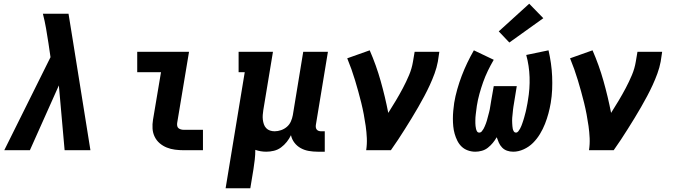

<svg xmlns="http://www.w3.org/2000/svg" viewBox="-20 -809 3640 1034"><path d="M3 0 252 -501 241 -576Q235 -616 228 -656Q221 -696 211 -735H349L372 -593L467 0H328L297 -349L141 0Z M969 0Q946 0 922.5 -3Q899 -6 878 -14.5Q857 -23 840 -37.5Q823 -52 813 -72.5Q803 -93 801.5 -116.5Q800 -140 804 -164L847 -420H719V-530H998L934 -146Q933 -138 934.5 -130.5Q936 -123 941.5 -118.5Q947 -114 954.5 -112Q962 -110 969 -110H1073V0Z M1195 205 1298 -420H1265V-530H1450L1398 -216Q1396 -203 1395 -190Q1394 -177 1395.5 -164.5Q1397 -152 1401 -140Q1405 -128 1413.5 -119Q1422 -110 1434 -106Q1446 -102 1459 -102Q1476 -102 1493.5 -108Q1511 -114 1525 -126Q1539 -138 1546.5 -155Q1554 -172 1557 -189L1613 -530H1746L1681 -136Q1680 -129 1681 -122.5Q1682 -116 1686 -111Q1690 -106 1696.5 -104Q1703 -102 1709 -102H1729V8H1691Q1667 8 1643.5 4Q1620 0 1600 -11Q1580 -22 1566 -40Q1552 -58 1547 -81Q1538 -62 1524.5 -45Q1511 -28 1493.5 -15Q1476 -2 1455 3Q1434 8 1414 8Q1399 8 1384 5.5Q1369 3 1355 -2Q1355 24 1352 50.5Q1349 77 1345 102L1328 205Z M1952 0Q1957 -33 1955.5 -65.5Q1954 -98 1949.5 -130Q1945 -162 1939 -193.5Q1933 -225 1925.5 -255.5Q1918 -286 1909.5 -316.5Q1901 -347 1892 -377Q1883 -407 1872.5 -436.5Q1862 -466 1850 -495L1971 -538Q2006 -458 2030 -373Q2054 -288 2071 -201Q2092 -234 2112 -267.5Q2132 -301 2150 -335Q2168 -369 2183 -404.5Q2198 -440 2204 -477L2213 -530H2346L2338 -477Q2332 -445 2320.5 -413.5Q2309 -382 2295 -351.5Q2281 -321 2265 -291Q2249 -261 2232 -231.5Q2215 -202 2197 -172.5Q2179 -143 2161 -114.5Q2143 -86 2124 -57Q2105 -28 2085 0Z M2540 8Q2519 8 2499.5 1Q2480 -6 2466 -19.5Q2452 -33 2443 -51Q2434 -69 2428.5 -88.5Q2423 -108 2421 -128.5Q2419 -149 2419 -170Q2419 -191 2421 -212.5Q2423 -234 2426 -255Q2432 -291 2442.5 -328Q2453 -365 2466.5 -400.5Q2480 -436 2496.5 -470.5Q2513 -505 2532 -538L2639 -487Q2622 -458 2607.5 -428Q2593 -398 2582 -367Q2571 -336 2562 -303.5Q2553 -271 2548 -239Q2547 -231 2546 -223.5Q2545 -216 2544 -208Q2543 -200 2542 -192Q2541 -184 2540.5 -176.5Q2540 -169 2540 -161Q2540 -153 2540 -145.5Q2540 -138 2541 -130.5Q2542 -123 2543.5 -115.5Q2545 -108 2549 -101.5Q2553 -95 2561 -95Q2569 -95 2574.5 -101.5Q2580 -108 2584 -115Q2588 -122 2591 -129.5Q2594 -137 2597 -144.5Q2600 -152 2602 -159.5Q2604 -167 2606 -174.5Q2608 -182 2610 -189.5Q2612 -197 2614 -204.5Q2616 -212 2617.5 -219.5Q2619 -227 2620 -234.5Q2621 -242 2622.5 -249.5Q2624 -257 2625 -265L2639 -345H2763L2750 -265Q2749 -257 2747.5 -249.5Q2746 -242 2745 -234.5Q2744 -227 2743 -219.5Q2742 -212 2741.5 -204.5Q2741 -197 2740 -189.5Q2739 -182 2738.5 -174.5Q2738 -167 2738 -159.5Q2738 -152 2738.5 -144.5Q2739 -137 2739.5 -129.5Q2740 -122 2741.5 -115Q2743 -108 2747 -101.5Q2751 -95 2759 -95Q2766 -95 2771.5 -102Q2777 -109 2781 -116.5Q2785 -124 2788 -131.5Q2791 -139 2793.5 -146.5Q2796 -154 2798.5 -161.5Q2801 -169 2803 -176.5Q2805 -184 2807 -191.5Q2809 -199 2811 -206.5Q2813 -214 2814.5 -222Q2816 -230 2817.5 -237.5Q2819 -245 2820.5 -252.5Q2822 -260 2823 -268Q2834 -331 2832 -393Q2830 -455 2814 -513L2934 -538Q2942 -503 2947 -468Q2952 -433 2953.5 -397.5Q2955 -362 2953.5 -326.5Q2952 -291 2946 -255Q2941 -226 2933.5 -198Q2926 -170 2915 -142Q2904 -114 2888 -87.5Q2872 -61 2850.5 -39.5Q2829 -18 2800.5 -5Q2772 8 2744 8Q2726 8 2710.5 2.5Q2695 -3 2684 -14.5Q2673 -26 2666.5 -40.5Q2660 -55 2655 -70Q2646 -54 2634 -39.5Q2622 -25 2607.5 -13.5Q2593 -2 2575 3Q2557 8 2540 8ZM2723 -580 2666 -640 2830 -789 2906 -711Z M3152 0Q3157 -33 3155.5 -65.5Q3154 -98 3149.5 -130Q3145 -162 3139 -193.5Q3133 -225 3125.5 -255.5Q3118 -286 3109.5 -316.5Q3101 -347 3092 -377Q3083 -407 3072.5 -436.5Q3062 -466 3050 -495L3171 -538Q3206 -458 3230 -373Q3254 -288 3271 -201Q3292 -234 3312 -267.5Q3332 -301 3350 -335Q3368 -369 3383 -404.5Q3398 -440 3404 -477L3413 -530H3546L3538 -477Q3532 -445 3520.5 -413.5Q3509 -382 3495 -351.5Q3481 -321 3465 -291Q3449 -261 3432 -231.5Q3415 -202 3397 -172.5Q3379 -143 3361 -114.5Q3343 -86 3324 -57Q3305 -28 3285 0Z"/></svg>

Font: Iosevka Slab XBdEx
Style: Italic
Weight: 800
Width: 7
Italic angle: -9°
Monospace: yes
Designer: Belleve Invis
Foundry: Belleve Invis
Version: Version 11.1.1; ttfautohint (v1.8.3)